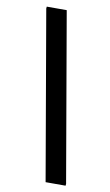

<svg xmlns="http://www.w3.org/2000/svg" viewBox="-98 -801 572 994"><g transform="rotate(10 188.0 -304.0)"><path d="M322.3 134.3 321.3 144H216.3L63.5 -742.2L64.5 -752H169.4Z"/></g></svg>

Font: Noticia Text
Style: Bold Italic
Weight: 700
Italic angle: -8°
Designer: JM Sole
Foundry: JM Sole
Version: Version 1.003